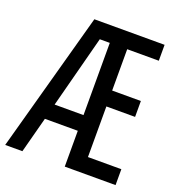

<svg xmlns="http://www.w3.org/2000/svg" viewBox="-132 -836 866 942"><g transform="rotate(20 301.0 -364.5)"><path d="M89.8 0 139.2 -187H311V0H576.2V-83H401.9V-347.2H551.8V-430.2H401.9V-646H566.9V-729H200.2L0 0ZM258.8 -646H311V-269H160.2Z"/></g></svg>

Font: Hack Dev
Style: Regular
Weight: 400
Designer: Christopher Simpkins
Foundry: Christopher Simpkins
Version: Version 2.0315